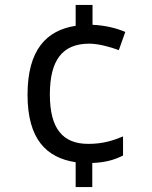

<svg xmlns="http://www.w3.org/2000/svg" viewBox="-20 -744 612 774"><path d="M353 -644V-724H285V-640C168 -622 91 -544 91 -362C91 -183 167 -108 285 -90V10H352V-87C404 -89 440 -99 476 -117V-194C435 -177 394 -164 336 -164C234 -164 181 -224 181 -363C181 -501 231 -568 340 -568C376 -568 424 -555 459 -542L485 -615C452 -630 403 -642 353 -644Z"/></svg>

Font: Noto Sans Kayah Li
Style: Regular
Weight: 400
Designer: Monotype Design Team, Sérgio Martins
Foundry: Monotype Imaging Inc.
Version: Version 2.002